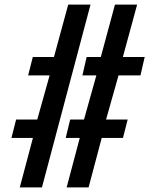

<svg xmlns="http://www.w3.org/2000/svg" viewBox="-20 -820 683 840"><path d="M66.5 0 124 -216.5H30L50.5 -297H143L197 -490H103L123.5 -570.5H216L278.5 -800H376L163.5 0ZM271.5 0 329 -216.5H267.5L287 -297H347.5L401.5 -490H340.5L359 -570.5H421L483 -800H580L517.5 -570.5H613L594.5 -490H498.5L444 -297H538.5L518 -216.5H425L367.5 0Z"/></svg>

Font: Big Shoulders Stencil Text SemiBold
Style: Regular
Weight: 600
Designer: Patric King
Foundry: XO Type Co
Version: Version 1.000